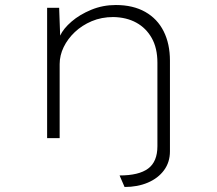

<svg xmlns="http://www.w3.org/2000/svg" viewBox="-20 -551 867 766"><path d="M477 195 457 149Q534 149 571 121.5Q608 94 608 32V-301Q608 -359 585.5 -399Q563 -439 524 -460.5Q485 -482 432 -483Q385 -483 346 -466.5Q307 -450 278.5 -423Q250 -396 234 -363Q218 -330 218 -295V0H168V-520H216L220 -409Q233 -437 265.5 -465Q298 -493 344 -512Q390 -531 442 -531Q511 -531 559.5 -503.5Q608 -476 633 -426Q658 -376 658 -309V53Q658 96 634.5 128Q611 160 570 177.5Q529 195 477 195Z"/></svg>

Font: Lexend Mega ExtraLight
Style: Regular
Weight: 250
Version: Version 1.007